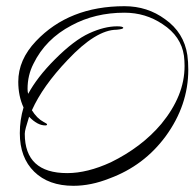

<svg xmlns="http://www.w3.org/2000/svg" viewBox="-20 -547 632 620"><path d="M217 53Q137 53 90.5 7.5Q44 -38 44 -117Q44 -160 56 -200Q39 -237 39 -283Q39 -354 96 -414Q203 -527 382 -527Q456 -527 513 -485Q574 -442 585 -369Q588 -347 588 -322Q588 -207 515 -107Q445 -12 334 29Q274 53 217 53ZM197 12Q262 12 338 -23Q387 -47 428 -78Q469 -109 501 -147Q538 -192 557 -238.5Q576 -285 576 -334Q576 -342 575.5 -350.5Q575 -359 574 -367Q565 -430 505 -469Q450 -506 382 -506Q287 -506 211 -465Q127 -421 88 -341Q69 -304 69 -260Q69 -250 71 -244Q85 -270 106.5 -298Q128 -326 158 -356Q219 -417 268 -439.5Q317 -462 358 -462Q378 -462 378 -457Q378 -453 357 -451Q290 -451 198 -353Q118 -269 83 -191Q91 -178 100.5 -168.5Q110 -159 121 -153Q132 -148 132 -145Q132 -142 126 -142Q101 -142 74 -170Q67 -148 63.5 -135Q60 -122 60 -115Q60 12 197 12Z"/></svg>

Font: Lavishly Yours
Style: Regular
Weight: 400
Designer: Robert E. Leuschke
Foundry: Robert E. Leuschke
Version: Version 1.010; ttfautohint (v1.8.3)